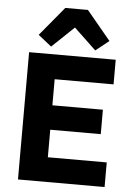

<svg xmlns="http://www.w3.org/2000/svg" viewBox="-62 -1002 731 1049"><g transform="rotate(5 303.5 -478.0)"><path d="M253 -956 121 -797 194 -739 315 -854 436 -739 509 -797 377 -956ZM552 0V-135H229V-286H506V-420H229V-563H552V-698H77V0Z"/></g></svg>

Font: IBM Plex Thai Looped
Style: Bold
Weight: 700
Designer: Mike Abbink, Paul van der Laan, Pieter van Rosmalen, Ben Mitchell, Mark Frömberg
Foundry: Bold Monday
Version: Version 1.0